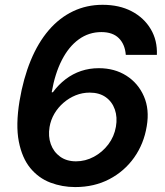

<svg xmlns="http://www.w3.org/2000/svg" viewBox="-20 -757 675 787"><path d="M288.1 9.8Q234.9 9.8 186.5 -8.5Q138.2 -26.9 104.2 -68.1Q70.3 -109.4 57.1 -177Q43.9 -244.6 60.1 -343.3Q75.7 -436 106 -509.3Q136.2 -582.5 179.9 -633.3Q223.6 -684.1 279.3 -710.7Q335 -737.3 400.4 -737.3Q469.2 -737.3 519.8 -710.7Q570.3 -684.1 597.9 -637.7Q625.5 -591.3 623 -532.2H495.6Q492.2 -575.7 467 -600.6Q441.9 -625.5 395.5 -625.5Q344.2 -625.5 303 -595.7Q261.7 -565.9 233.4 -510.5Q205.1 -455.1 191.9 -378.9H196.8Q220.2 -410.6 249.3 -432.6Q278.3 -454.6 312.5 -466.1Q346.7 -477.5 384.8 -477.5Q449.7 -477.5 498 -446.8Q546.4 -416 569.8 -362.3Q593.3 -308.6 581.5 -239.7Q569.8 -167.5 529.8 -111.1Q489.7 -54.7 428 -22.5Q366.2 9.8 288.1 9.8ZM291.5 -95.7Q330.1 -95.7 365 -114.5Q399.9 -133.3 424.1 -165.3Q448.2 -197.3 455.1 -237.3Q461.9 -276.4 450.7 -308.3Q439.5 -340.3 413.1 -358.9Q386.7 -377.4 347.7 -377.4Q317.9 -377.4 290.5 -366.5Q263.2 -355.5 240.5 -335.9Q217.8 -316.4 202.9 -291Q188 -265.6 183.1 -236.3Q176.8 -198.2 188.2 -166.3Q199.7 -134.3 226.3 -115Q252.9 -95.7 291.5 -95.7Z"/></svg>

Font: Inter 16pt SemiBold
Style: Italic
Weight: 600
Italic angle: -9.3988°
Version: Version 4.001;git-66647c0bb